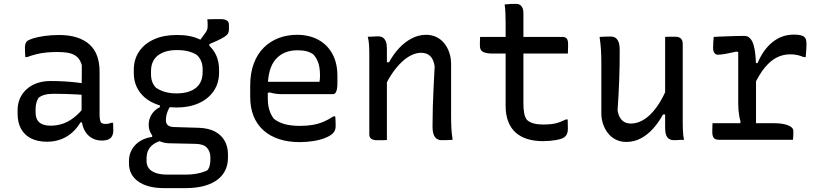

<svg xmlns="http://www.w3.org/2000/svg" viewBox="-20 -723 4240 993"><path d="M495 -352Q495 -325 495 -297.5Q495 -270 495 -242.5Q495 -215 495 -187.5Q495 -160 495 -132Q495 -118 496.5 -108Q498 -98 502 -89Q507 -85 513.5 -83.5Q520 -82 528 -82Q535 -82 542 -83.5Q549 -85 554 -88H565Q565 -77 565.5 -67Q566 -57 566 -46Q566 -33 561 -22Q556 -11 548 -6Q541 -1 530 1.5Q519 4 507 4Q484 4 464.5 -4.5Q445 -13 431 -29Q417 -45 409.5 -67Q402 -89 402 -117Q402 -149 402 -184.5Q402 -220 402 -249Q402 -277 402.5 -300Q403 -323 403 -344Q403 -365 403 -386Q396 -412 380.5 -427Q365 -442 340 -448Q315 -454 276 -454Q247 -454 220.5 -451.5Q194 -449 169.5 -443Q145 -437 121 -428H111Q110 -440 109.5 -453Q109 -466 109 -479Q109 -488 111.5 -496Q114 -504 119 -509Q127 -517 151 -524.5Q175 -532 210.5 -537Q246 -542 286 -542Q339 -542 378.5 -529Q418 -516 444 -492Q470 -468 482.5 -433Q495 -398 495 -352ZM164 -142Q164 -107 183.5 -90Q203 -73 242 -73Q273 -73 302.5 -82.5Q332 -92 361 -114Q390 -136 419 -173L421 -90H396Q380 -62 355 -39Q330 -16 296.5 -3Q263 10 223 10Q175 10 141 -7Q107 -24 89 -56.5Q71 -89 71 -135V-154Q71 -186 83 -213.5Q95 -241 117.5 -261.5Q140 -282 171.5 -293Q203 -304 242 -304Q279 -304 313 -302Q347 -300 376 -296.5Q405 -293 426 -289Q433 -287 436.5 -278Q440 -269 441.5 -256Q443 -243 443 -229Q410 -233 380 -234.5Q350 -236 320.5 -237Q291 -238 258 -238Q231 -238 212 -233Q193 -228 179 -217Q172 -205 168 -191Q164 -177 164 -158Z M999 -494 1042 -553Q1050 -564 1052 -572Q1054 -580 1054 -590Q1054 -604 1053.5 -610.5Q1053 -617 1052 -623Q1067 -624 1087.5 -624Q1108 -624 1124 -624Q1141 -624 1152.5 -617.5Q1164 -611 1164 -595V-570Q1164 -560 1160 -551.5Q1156 -543 1143 -534Q1130 -525 1102 -512L1063 -495V-468ZM893 -542Q960 -543 1009.5 -521Q1059 -499 1086 -458.5Q1113 -418 1113 -362V-347Q1113 -293 1085 -252Q1057 -211 1007.5 -189Q958 -167 893 -167Q826 -167 776.5 -189Q727 -211 699.5 -251.5Q672 -292 672 -346V-361Q672 -417 700 -457.5Q728 -498 777.5 -520Q827 -542 893 -542ZM895 -464Q833 -464 797 -436.5Q761 -409 761 -354V-340Q761 -317 767.5 -299.5Q774 -282 787 -269Q808 -255 834 -247.5Q860 -240 893 -240Q957 -240 992.5 -268Q1028 -296 1028 -350V-365Q1028 -388 1020.5 -406.5Q1013 -425 998 -439Q979 -451 954 -457.5Q929 -464 895 -464ZM807 -196 868 -184Q853 -164 845.5 -143Q838 -122 838 -101Q838 -84 848 -75.5Q858 -67 878 -66L1010 -62Q1059 -60 1092 -42.5Q1125 -25 1142 5.5Q1159 36 1159 75V93Q1159 126 1146.5 154.5Q1134 183 1107 204.5Q1080 226 1038 238Q996 250 937 250H831Q784 250 749.5 240.5Q715 231 692 213.5Q669 196 658 173Q647 150 647 122V110Q647 77 662 50.5Q677 24 704 7Q731 -10 767 -15V-44L826 2Q795 8 775.5 21.5Q756 35 747 53.5Q738 72 738 95V111Q738 131 749 146.5Q760 162 784 171Q808 180 847 180H942Q963 180 982.5 177.5Q1002 175 1020 170Q1038 165 1052 158Q1061 148 1064.5 133.5Q1068 119 1068 105V90Q1068 61 1050.5 41.5Q1033 22 993 21L854 18Q823 17 799 4Q775 -9 762 -30.5Q749 -52 749 -78Q749 -107 764.5 -131.5Q780 -156 807 -169Z M1516 -543Q1578 -543 1625 -518Q1672 -493 1698.5 -445.5Q1725 -398 1725 -330V-291Q1725 -274 1722.5 -261.5Q1720 -249 1715 -242.5Q1710 -236 1702 -236H1438Q1420 -236 1404 -238.5Q1388 -241 1375 -245L1351 -240L1345 -300H1632Q1634 -308 1634.5 -316.5Q1635 -325 1635 -333Q1635 -371 1626.5 -397Q1618 -423 1600 -442Q1584 -453 1565 -458Q1546 -463 1518 -463Q1447 -463 1406 -416.5Q1365 -370 1365 -271V-213Q1365 -191 1368.5 -172.5Q1372 -154 1379 -138Q1386 -122 1396 -109Q1420 -90 1452.5 -81Q1485 -72 1531 -72Q1567 -72 1596.5 -77Q1626 -82 1652.5 -93Q1679 -104 1704 -121H1714Q1715 -109 1715.5 -96.5Q1716 -84 1716 -72Q1716 -59 1712.5 -50Q1709 -41 1702 -34Q1688 -20 1661.5 -9.5Q1635 1 1601 6.5Q1567 12 1529 12Q1471 12 1423.5 -3.5Q1376 -19 1342.5 -49Q1309 -79 1291.5 -122.5Q1274 -166 1274 -222V-280Q1274 -345 1292.5 -394.5Q1311 -444 1344.5 -477Q1378 -510 1422 -526.5Q1466 -543 1516 -543Z M2321 0Q2306 1 2293 1.5Q2280 2 2265 2Q2251 2 2240 -4.5Q2229 -11 2223 -26.5Q2217 -42 2217 -70Q2217 -122 2218.5 -171.5Q2220 -221 2222.5 -272Q2225 -323 2228 -379Q2223 -415 2205.5 -432.5Q2188 -450 2158 -450Q2134 -450 2108.5 -438Q2083 -426 2058.5 -403Q2034 -380 2010.5 -346.5Q1987 -313 1967 -269L1966 -401H1992Q2015 -443 2044.5 -474.5Q2074 -506 2109.5 -524.5Q2145 -543 2184 -543Q2214 -543 2238 -531Q2262 -519 2278.5 -498Q2295 -477 2304 -450Q2313 -423 2313 -393Q2313 -348 2313 -302.5Q2313 -257 2313 -212Q2313 -167 2313 -121Q2313 -88 2314.5 -59.5Q2316 -31 2321 0ZM1981 1Q1972 2 1963.5 2Q1955 2 1946.5 2Q1938 2 1929 2Q1919 2 1911.5 0Q1904 -2 1899 -6Q1894 -10 1892 -15.5Q1890 -21 1890 -29Q1890 -82 1890 -133Q1890 -184 1890 -234.5Q1890 -285 1890 -335.5Q1890 -386 1890 -437Q1890 -469 1888.5 -492Q1887 -515 1882 -533Q1893 -533 1902 -533.5Q1911 -534 1919.5 -534.5Q1928 -535 1937 -535Q1950 -535 1960 -528.5Q1970 -522 1975.5 -508.5Q1981 -495 1981 -471Q1981 -392 1981 -312.5Q1981 -233 1981 -154.5Q1981 -76 1981 1Z M2463 -532H2889Q2904 -532 2911 -523.5Q2918 -515 2918 -497Q2918 -488 2918 -479.5Q2918 -471 2917.5 -462.5Q2917 -454 2917 -446H2528Q2510 -446 2497 -448.5Q2484 -451 2476 -456Q2468 -461 2465 -469Q2462 -477 2462 -487Q2462 -496 2462 -503.5Q2462 -511 2462.5 -518Q2463 -525 2463 -532ZM2916 -105Q2916 -93 2916.5 -81Q2917 -69 2917 -57Q2917 -42 2912.5 -31Q2908 -20 2897 -12Q2891 -8 2880 -4.5Q2869 -1 2854 1.5Q2839 4 2822 5.5Q2805 7 2789 7Q2745 7 2709.5 -3.5Q2674 -14 2648.5 -36Q2623 -58 2609 -93Q2595 -128 2595 -176Q2595 -230 2595 -283.5Q2595 -337 2595 -390.5Q2595 -444 2595 -497.5Q2595 -551 2595 -604Q2595 -630 2594 -654.5Q2593 -679 2590 -700Q2606 -702 2621 -702.5Q2636 -703 2650 -703Q2661 -703 2669 -698Q2677 -693 2682 -682.5Q2687 -672 2687 -656Q2687 -597 2687 -538.5Q2687 -480 2687 -421.5Q2687 -363 2687 -304.5Q2687 -246 2687 -187Q2687 -158 2691 -137.5Q2695 -117 2705 -103Q2720 -90 2740.5 -84.5Q2761 -79 2788 -79Q2811 -79 2830.5 -81Q2850 -83 2868 -89Q2886 -95 2906 -105Z M3138 -534Q3153 -534 3163 -527.5Q3173 -521 3179 -506Q3185 -491 3185 -462Q3185 -423 3184.5 -385.5Q3184 -348 3182.5 -310Q3181 -272 3179 -233Q3177 -194 3174 -153Q3179 -119 3196.5 -101.5Q3214 -84 3242 -84Q3269 -84 3294.5 -96Q3320 -108 3344 -131.5Q3368 -155 3390 -190Q3412 -225 3431 -271V-131H3409Q3386 -89 3357 -57Q3328 -25 3293.5 -7Q3259 11 3219 11Q3189 11 3165 -1Q3141 -13 3124.5 -34Q3108 -55 3099 -81.5Q3090 -108 3090 -138Q3090 -182 3090 -225.5Q3090 -269 3090 -313Q3090 -357 3090 -399Q3090 -436 3088 -467Q3086 -498 3081 -532Q3096 -533 3109.5 -533.5Q3123 -534 3138 -534ZM3473 -533Q3486 -533 3494 -529Q3502 -525 3506.5 -517Q3511 -509 3511 -496Q3511 -428 3511 -361Q3511 -294 3511 -228Q3511 -162 3511 -96Q3511 -75 3511.5 -57.5Q3512 -40 3513.5 -26Q3515 -12 3518 0Q3509 0 3499.5 0.5Q3490 1 3481.5 1.5Q3473 2 3464 2Q3452 2 3441.5 -4Q3431 -10 3425.5 -24Q3420 -38 3420 -61Q3420 -141 3420 -220Q3420 -299 3420 -377.5Q3420 -456 3420 -532Q3429 -533 3437.5 -533Q3446 -533 3455 -533Q3464 -533 3473 -533Z M3806 -66 3810 -95Q3806 -108 3803.5 -122Q3801 -136 3799.5 -152Q3798 -168 3798 -185Q3798 -230 3798 -275Q3798 -320 3798 -365Q3798 -410 3798 -454L3788 -456Q3758 -449 3733 -444.5Q3708 -440 3692 -440Q3682 -440 3675 -449Q3668 -458 3668 -475Q3668 -490 3669 -504.5Q3670 -519 3671 -532Q3683 -533 3696.5 -533.5Q3710 -534 3723 -534.5Q3736 -535 3750 -535.5Q3764 -536 3777.5 -536.5Q3791 -537 3805 -537Q3819 -537 3832 -537Q3843 -537 3852 -531Q3861 -525 3868 -513Q3875 -501 3879.5 -483Q3884 -465 3886.5 -441Q3889 -417 3890 -387Q3890 -351 3890 -310.5Q3890 -270 3890 -227Q3890 -184 3890 -141Q3890 -98 3890 -57ZM3876 -397H3898Q3929 -469 3977 -506.5Q4025 -544 4085 -544Q4108 -544 4121.5 -540.5Q4135 -537 4141 -531Q4146 -526 4148.5 -517.5Q4151 -509 4151 -495Q4151 -477 4149.5 -460.5Q4148 -444 4147 -428H4136Q4119 -435 4103 -438.5Q4087 -442 4066 -442Q4031 -442 3999 -426.5Q3967 -411 3937 -375.5Q3907 -340 3879 -280ZM3665 -86H3979Q4011 -86 4034.5 -81Q4058 -76 4070.5 -67Q4083 -58 4083 -46Q4083 -38 4083 -30.5Q4083 -23 4082.5 -15.5Q4082 -8 4081 0H3700Q3679 0 3671.5 -10Q3664 -20 3664 -38Q3664 -47 3664 -55Q3664 -63 3664.5 -70.5Q3665 -78 3665 -86Z"/></svg>

Font: Rec Mono Semicasual
Style: Regular
Weight: 400
Version: Version 1.085; ttfautohint (v1.8.4.7-5d5b)